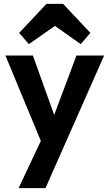

<svg xmlns="http://www.w3.org/2000/svg" viewBox="-20 -770 566 992"><path d="M76 202H215L518 -483H375L260 -176L150 -483H8L191 -42ZM79 -600 129 -542 264 -636 397 -542 447 -600 306 -750H220Z"/></svg>

Font: MV Cash SemiBold
Style: Regular
Weight: 600
Designer: Rodrigo Fuenzalida
Foundry: fragTYPE
Version: Version 1.100;Glyphs 3.1.2 (3151)